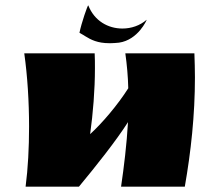

<svg xmlns="http://www.w3.org/2000/svg" viewBox="-20 -700 815 720"><path d="M292 -569 300 -564C321 -551 346 -538 390 -538H395C405 -538 414 -539 426 -540C498 -550 531 -626 530 -626C505 -604 472 -593 439 -593C386 -593 334 -621 311 -680C309 -682 285 -613 278 -577ZM276 0C339 -76 414 -170 460 -242C455 -157 445 -75 434 0H673C696 -131 711 -268 711 -410C711 -440 710 -470 709 -500H450C456 -457 460 -413 461 -369C421 -306 363 -238 318 -197C329 -276 336 -363 336 -444C336 -463 336 -482 335 -500H71C83 -415 89 -319 89 -225C89 -146 85 -69 76 0Z"/></svg>

Font: Ruslan Display
Style: Regular
Weight: 400
Designer: Denis Masharov, Vladimir Rabdu
Foundry: Denis Masharov, Vladimir Rabdu
Version: Version 1.001